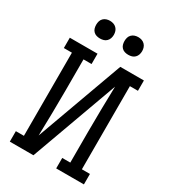

<svg xmlns="http://www.w3.org/2000/svg" viewBox="-224 -1062 1048 1176"><g transform="rotate(30 300.0 -474.0)"><path d="M38 0V-74H95V-662H38V-735H234V-662H177V-441Q177 -361 175.5 -281Q174 -201 172 -121L395 -735H562V-662H505V-74H562V0H366V-74H423V-294Q423 -374 424.5 -454Q426 -534 428 -614L205 0ZM400 -823Q387 -823 375 -826.5Q363 -830 354 -839Q345 -848 341.5 -860Q338 -872 338 -885Q338 -898 341.5 -910Q345 -922 354 -931Q363 -940 375 -944Q387 -948 400 -948Q413 -948 425 -944Q437 -940 446 -931Q455 -922 459 -910Q463 -898 463 -885Q463 -872 459 -860Q455 -848 446 -839Q437 -830 425 -826.5Q413 -823 400 -823ZM200 -823Q187 -823 175 -826.5Q163 -830 154 -839Q145 -848 141.5 -860Q138 -872 138 -885Q138 -898 141.5 -910Q145 -922 154 -931Q163 -940 175 -944Q187 -948 200 -948Q213 -948 225 -944Q237 -940 246 -931Q255 -922 259 -910Q263 -898 263 -885Q263 -872 259 -860Q255 -848 246 -839Q237 -830 225 -826.5Q213 -823 200 -823Z"/></g></svg>

Font: Iosevka Slab Extended
Style: Regular
Weight: 400
Width: 7
Monospace: yes
Designer: Belleve Invis
Foundry: Belleve Invis
Version: Version 11.1.1; ttfautohint (v1.8.3)